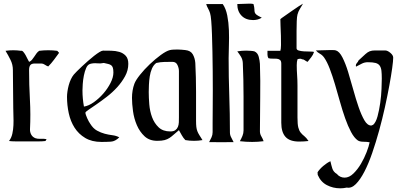

<svg xmlns="http://www.w3.org/2000/svg" viewBox="-20 -766 2166 1043"><path d="M10 -490Q31 -493 52 -493Q73 -493 94 -490Q100 -492 106.5 -484.5Q113 -477 119 -466.5Q125 -456 130 -445Q135 -434 138 -430Q147 -433 153.5 -441Q160 -449 166 -458Q172 -467 178 -475.5Q184 -484 193 -490Q217 -493 242 -493Q267 -493 291 -490L301 -479Q287 -460 273 -441Q259 -422 242 -405Q233 -408 223.5 -414.5Q214 -421 205 -421H169Q151 -421 144.5 -412Q138 -403 138 -386Q138 -306 142.5 -225Q147 -144 143 -65Q142 -49 149.5 -35Q157 -21 173 -15Q184 -11 201.5 -12Q219 -13 233 -10L227 0Q219 1 210.5 1.5Q202 2 194 2H63Q54 2 45.5 1.5Q37 1 29 0Q42 -17 47 -39.5Q52 -62 53 -86Q54 -110 53 -134Q52 -158 52 -179Q52 -231 51 -282.5Q50 -334 50 -386Q50 -415 37 -441Q24 -467 10 -490Z M540 -491Q560 -491 584 -490.5Q608 -490 628.5 -484Q649 -478 663 -463Q677 -448 677 -419Q677 -384 659.5 -352Q642 -320 616.5 -292Q591 -264 560.5 -240.5Q530 -217 504.5 -199.5Q479 -182 461.5 -170Q444 -158 444 -154Q444 -149 447 -140.5Q450 -132 454 -123Q458 -114 462.5 -106Q467 -98 470 -94Q486 -68 507 -56.5Q528 -45 549 -39.5Q570 -34 590.5 -31.5Q611 -29 628 -20Q606 2 582.5 3.5Q559 5 531 5Q479 5 443 -16.5Q407 -38 385 -72.5Q363 -107 353.5 -151Q344 -195 344 -240Q344 -253 346.5 -270Q349 -287 353.5 -303.5Q358 -320 365 -335Q372 -350 381 -361Q386 -367 398 -379Q410 -391 425.5 -405.5Q441 -420 458 -435Q475 -450 491 -462.5Q507 -475 520 -483Q533 -491 540 -491ZM428 -275Q428 -252 430 -230.5Q432 -209 436 -187Q462 -191 490 -211Q518 -231 541.5 -258Q565 -285 580.5 -315.5Q596 -346 596 -372Q596 -389 593 -398Q590 -407 584 -411.5Q578 -416 568 -418.5Q558 -421 544 -424Q526 -420 507 -422Q488 -424 470 -419Q456 -415 448 -396.5Q440 -378 435.5 -355Q431 -332 429.5 -309.5Q428 -287 428 -275Z M945 -497Q956 -497 966 -496Q976 -495 987 -494Q1016 -491 1027.5 -470.5Q1039 -450 1041 -424Q1045 -346 1045 -267.5Q1045 -189 1045 -111Q1045 -90 1046.5 -77Q1048 -64 1052 -53.5Q1056 -43 1063 -32Q1070 -21 1080 -5Q1069 -3 1057 -2Q1045 -1 1034 -1Q1022 -1 1010 -2Q998 -3 987 -5Q976 -16 968 -30.5Q960 -45 952 -59Q935 -45 923.5 -34.5Q912 -24 900.5 -16.5Q889 -9 874 -5Q859 -1 834 -1Q792 -1 765.5 -25.5Q739 -50 723.5 -86Q708 -122 702.5 -162.5Q697 -203 697 -234Q697 -275 710 -311Q717 -330 740.5 -359.5Q764 -389 793.5 -417Q823 -445 853 -467Q883 -489 903 -494Q912 -496 923.5 -496.5Q935 -497 945 -497ZM829 -424Q814 -413 805.5 -393.5Q797 -374 793.5 -351Q790 -328 789 -305Q788 -282 788 -266Q788 -236 791 -199Q794 -162 806 -129.5Q818 -97 841.5 -74.5Q865 -52 905 -52Q923 -52 932.5 -59Q942 -66 946.5 -77Q951 -88 951.5 -101.5Q952 -115 952 -129V-380Q952 -396 944 -413Q936 -430 917 -430Q895 -430 873 -429.5Q851 -429 829 -424Z M1190 -744Q1207 -720 1214.5 -682Q1222 -644 1223.5 -602Q1225 -560 1223.5 -519.5Q1222 -479 1222 -450Q1222 -348 1225.5 -248Q1229 -148 1229 -47Q1229 -32 1236 -19.5Q1243 -7 1249 6Q1216 6 1182.5 6.5Q1149 7 1116 6Q1123 -7 1129 -20Q1135 -33 1135 -48Q1135 -64 1135 -98Q1135 -132 1135.5 -176.5Q1136 -221 1136 -273.5Q1136 -326 1135.5 -380Q1135 -434 1134 -485.5Q1133 -537 1131.5 -579.5Q1130 -622 1127.5 -652.5Q1125 -683 1121 -695Q1117 -708 1110.5 -719.5Q1104 -731 1100 -744Z M1269 -744Q1284 -744 1298.5 -745Q1313 -746 1328 -746Q1336 -746 1342.5 -746Q1349 -746 1357 -744Q1362 -726 1362 -715.5Q1362 -705 1364 -698.5Q1366 -692 1373.5 -686Q1381 -680 1402 -670Q1391 -663 1379 -660Q1367 -657 1355 -657Q1315 -657 1292 -681Q1269 -705 1269 -744ZM1269 -487Q1281 -489 1293 -490Q1305 -491 1317 -491Q1325 -491 1340 -490Q1355 -489 1362 -487Q1380 -479 1385.5 -457.5Q1391 -436 1392 -419Q1395 -327 1393.5 -236Q1392 -145 1392 -53Q1392 -38 1399.5 -25.5Q1407 -13 1412 1Q1396 3 1381 4Q1366 5 1350 5Q1333 5 1316.5 4Q1300 3 1283 1Q1291 -13 1297 -27.5Q1303 -42 1303 -58Q1303 -149 1303 -241Q1303 -333 1299 -424Q1298 -443 1289 -458Q1280 -473 1269 -487Z M1626 -746Q1618 -732 1609 -717.5Q1600 -703 1596 -687Q1593 -676 1592 -651Q1591 -626 1591 -598Q1591 -570 1591 -543.5Q1591 -517 1591 -504Q1591 -495 1603 -491.5Q1615 -488 1631 -487Q1647 -486 1663 -486Q1679 -486 1686 -484Q1681 -468 1671 -455.5Q1661 -443 1651 -430Q1643 -433 1636 -438.5Q1629 -444 1621 -444Q1616 -447 1611 -447Q1603 -447 1596 -444Q1592 -431 1592 -412Q1592 -385 1594 -357.5Q1596 -330 1596 -302V-128Q1596 -91 1600.5 -73.5Q1605 -56 1613.5 -45.5Q1622 -35 1633 -26.5Q1644 -18 1656 0Q1630 3 1605 3Q1554 3 1531 -22.5Q1508 -48 1508 -99V-420Q1508 -435 1501 -440.5Q1494 -446 1483.5 -447Q1473 -448 1460.5 -447.5Q1448 -447 1438 -450Q1433 -459 1433 -469.5Q1433 -480 1433 -490H1503Q1506 -498 1506.5 -521.5Q1507 -545 1506 -572Q1505 -599 1504 -624.5Q1503 -650 1503 -662Q1507 -666 1526 -679Q1545 -692 1566 -707Q1587 -722 1605 -733.5Q1623 -745 1626 -746Z M1696 -492Q1715 -492 1733 -493Q1751 -494 1770 -494Q1777 -494 1788 -494Q1799 -494 1805 -492Q1824 -486 1840.5 -453.5Q1857 -421 1871 -375.5Q1885 -330 1899 -279Q1913 -228 1928 -184.5Q1943 -141 1959.5 -112.5Q1976 -84 1997 -84L2007 -88Q2022 -101 2031 -134.5Q2040 -168 2045.5 -207Q2051 -246 2052.5 -282.5Q2054 -319 2054 -339Q2054 -365 2052 -382Q2050 -399 2042.5 -409.5Q2035 -420 2020 -424Q2005 -428 1978 -428Q1960 -428 1945 -420Q1930 -412 1914 -404L1913 -410Q1913 -418 1919 -424Q1925 -430 1928 -438Q1953 -461 1965 -472Q1977 -483 1988.5 -487.5Q2000 -492 2017.5 -492Q2035 -492 2072 -492Q2085 -492 2100.5 -479Q2116 -466 2116 -453Q2116 -436 2110.5 -396Q2105 -356 2095 -301.5Q2085 -247 2071 -183.5Q2057 -120 2039.5 -56.5Q2022 7 2002 65Q1982 123 1959.5 166.5Q1937 210 1913 234Q1889 258 1864 253Q1855 255 1846 256Q1837 257 1828 257Q1789 257 1755.5 239.5Q1722 222 1706 184L1705 170Q1709 163 1717.5 153.5Q1726 144 1736 135.5Q1746 127 1756.5 120Q1767 113 1775 110Q1779 129 1785 148.5Q1791 168 1810 179Q1818 189 1829 194Q1840 199 1852 199Q1877 199 1900 176.5Q1923 154 1941 123.5Q1959 93 1971.5 60.5Q1984 28 1988 7Q1975 4 1955 4Q1935 4 1924 -3Q1904 -17 1887 -49Q1870 -81 1855 -123.5Q1840 -166 1826.5 -214.5Q1813 -263 1799.5 -308.5Q1786 -354 1771.5 -392Q1757 -430 1741 -453Q1731 -467 1718 -474Q1705 -481 1696 -492Z"/></svg>

Font: Augsburger Schrift CAT
Style: Regular
Weight: 400
Designer: Peter Wiegel nach Roos&Junge Offenbach
Foundry: CAT-Fonts, Peter Wiegel
Version: Version 1.000